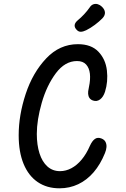

<svg xmlns="http://www.w3.org/2000/svg" viewBox="-20 -973 660 1004"><path d="M77.7 -265.7Q77.7 -370.8 114.4 -482Q151.2 -593.2 221.6 -667.6Q292 -742 387.3 -742Q457.3 -742 494.8 -702.5Q532.2 -663 539 -604.8Q545.8 -546.5 529.2 -493.3Q520.3 -465.8 503.4 -453.2Q486.5 -440.5 466.8 -447.2Q454.5 -451.2 448.1 -460.3Q441.7 -469.5 440.8 -482.4Q440 -495.3 443.7 -510L445.3 -518.8Q453.5 -557.5 450.1 -587.6Q446.7 -617.7 430.2 -635.8Q413.8 -653.8 382.7 -653.8Q319.7 -653.8 271.9 -589.8Q224.2 -525.7 198.3 -435.4Q172.5 -345.2 172.5 -272.8Q172.5 -215 186.6 -170.9Q200.7 -126.8 228 -102.4Q255.3 -78 293.8 -78Q324.2 -78 353.2 -93.3Q382.2 -108.7 406.9 -138.3Q431.7 -168 450 -210.2Q462 -236.8 476.7 -246.7Q491.3 -256.5 510.8 -248.7Q525.7 -242.8 531.8 -230.8Q537.8 -218.8 536.8 -204Q535.8 -189.2 528.8 -172.3Q505 -113.5 469.7 -72.3Q434.3 -31.2 389.2 -9.8Q344 11.7 291 11.7Q225.2 11.7 177.2 -20.9Q129.2 -53.5 103.4 -115.9Q77.7 -178.3 77.7 -265.7ZM430.5 -814.8Q453.2 -826 475.8 -842.9Q498.5 -859.8 516 -877.7Q529.8 -892.5 528.8 -908.2Q527.7 -923.8 512.8 -938Q503.3 -947.3 491.5 -950.9Q479.7 -954.5 468.2 -950.5Q456.8 -946.5 448.5 -933.5Q436.8 -916.5 420.1 -898.5Q403.3 -880.5 385.8 -866.2Q371.5 -853.8 370.4 -841.5Q369.3 -829.2 380.5 -817.5Q390.3 -806.5 402.7 -806.9Q415 -807.3 430.5 -814.8Z"/></svg>

Font: Monaspace Radon Var
Style: Regular
Weight: 400
Designer: Riley Cran and the Lettermatic Team
Version: Version 1.000 (Monaspace Radon Var)